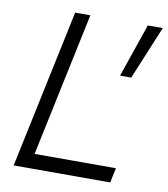

<svg xmlns="http://www.w3.org/2000/svg" viewBox="-80 -778 741 846"><g transform="rotate(10 290.0 -355.0)"><path d="M38 0H470L484 -66H120L256 -710H188ZM431 -471H481L580 -710H513Z"/></g></svg>

Font: Geist Light
Style: Italic
Weight: 300
Italic angle: -12°
Designer: Basement.studio, Andrés Briganti, Mateo Zaragoza
Foundry: Basement.studio, Vercel, Andrés Briganti, Guido Ferreyra, Mateo Zaragoza
Version: Version 1.500